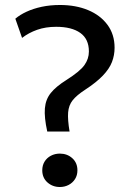

<svg xmlns="http://www.w3.org/2000/svg" viewBox="-20 -735 528 770"><path d="M169.5 -207.5Q157 -264.5 160 -300.5Q163 -336.5 183.8 -362.2Q204.5 -388 246 -414Q300.5 -448.5 318.5 -473.8Q336.5 -499 336.5 -528.5Q336.5 -578.5 302 -603Q267.5 -627.5 205.5 -627.5Q163 -627.5 129 -615.5Q95 -603.5 68.5 -583L41.5 -660Q59.5 -675.5 86.5 -688Q113.5 -700.5 147.5 -707.8Q181.5 -715 220.5 -715Q284 -715 333.2 -694.5Q382.5 -674 411 -635.5Q439.5 -597 439.5 -543.5Q439.5 -513.5 429 -486.2Q418.5 -459 392.5 -431.8Q366.5 -404.5 320.5 -374.5Q287.5 -353 271.5 -333Q255.5 -313 253.2 -284Q251 -255 259 -207.5ZM220 15Q191 15 170.2 -3.5Q149.5 -22 149.5 -52Q149.5 -72 158.8 -87Q168 -102 184.2 -110.5Q200.5 -119 220 -119Q249.5 -119 270 -100.5Q290.5 -82 290.5 -52Q290.5 -32 281 -17Q271.5 -2 255.5 6.5Q239.5 15 220 15Z"/></svg>

Font: Geologica Cursive Light
Style: Regular
Weight: 300
Designer: Sindre Bremnes, Frode Helland
Foundry: Monokrom Skriftforlag AS
Version: Version 1.010;gftools[0.9.28]